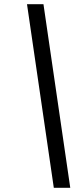

<svg xmlns="http://www.w3.org/2000/svg" viewBox="-20 -730 384 910"><path d="M235 160H313L186 -710H108Z"/></svg>

Font: Falling Sky
Style: Obl
Weight: 400
Designer: Paul D. Hunt
Foundry: Adobe Systems Incorporated
Version: Version 1.02